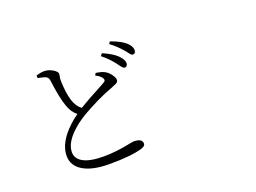

<svg xmlns="http://www.w3.org/2000/svg" viewBox="-113 -1013 1726 1294"><g transform="rotate(-20 750.0 -366.0)"><path d="M476.6 22.5Q356.4 22.5 290 -16.6Q222.7 -55.7 222.7 -127.9Q222.7 -198.2 282.2 -272.5Q323.2 -322.3 387.7 -369.1Q351.6 -396.5 334 -448.2Q310.5 -511.7 293.9 -644.5Q291 -668 268.6 -675.8Q257.8 -679.7 230.5 -685.5Q222.7 -686.5 218.8 -687.5L217.8 -707Q251 -716.8 275.4 -716.8Q305.7 -716.8 335.4 -699.2Q365.2 -681.6 365.2 -665Q365.2 -658.2 362.3 -645.5Q358.4 -628.9 359.4 -616.2Q362.3 -526.4 378.9 -474.1Q395.5 -421.9 429.7 -397.5Q483.4 -430.7 599.6 -492.2Q617.2 -502 624 -505.9Q634.8 -511.7 637.2 -517.6Q639.6 -523.4 635.7 -532.2Q626 -552.7 588.9 -571.3L597.7 -586.9Q642.6 -580.1 662.1 -568.4Q685.5 -554.7 701.2 -531.2Q716.8 -509.8 716.8 -494.1Q716.8 -481.4 703.1 -472.7Q694.3 -467.8 665 -456.1Q661.1 -455.1 659.2 -454.1Q617.2 -439.5 549.8 -407.2Q486.3 -376 437.5 -347.7Q369.1 -306.6 324.2 -259.8Q264.6 -197.3 264.6 -138.7Q264.6 -93.8 307.6 -68.4Q356.4 -39.1 457 -39.1Q545.9 -39.1 643.6 -59.6Q672.9 -65.4 680.7 -65.4Q741.2 -65.4 741.2 -28.3Q741.2 -8.8 708 0Q631.8 22.5 476.6 22.5ZM793 -553.7Q784.2 -553.7 765.6 -579.1Q756.8 -590.8 752 -597.7Q710.9 -649.4 669.9 -680.7L682.6 -697.3Q752 -668 785.2 -634.8Q816.4 -602.5 816.4 -578.1Q816.4 -566.4 810.1 -559.6Q803.7 -552.7 793 -553.7ZM875 -617.2Q866.2 -617.2 850.6 -638.7Q839.8 -654.3 832 -662.1Q793 -707 750 -738.3L760.7 -753.9Q832 -728.5 864.3 -700.2Q897.5 -670.9 897.5 -642.6Q897.5 -617.2 875 -617.2Z"/></g></svg>

Font: Bpmf GenRyu Min R
Style: R
Weight: 400
Foundry: But Ko
Version: Version 1.320